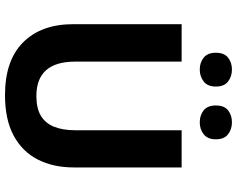

<svg xmlns="http://www.w3.org/2000/svg" viewBox="-112 -848 970 787"><g transform="rotate(90 373.5 -455.0)"><path d="M666.8 -271.5Q666.8 -187.8 634.4 -124.3Q602 -60.8 536.2 -25.4Q470.4 10 370.5 10Q228.4 10 154 -64.3Q79.6 -138.7 79.6 -269.9V-714H233.1V-277.8Q233.1 -197.6 268.6 -158.1Q304.1 -118.6 374.3 -118.6Q424.1 -118.6 454.8 -136.9Q485.5 -155.3 500 -191Q514.4 -226.7 514.4 -278.8V-714H666.8ZM196.7 -854.1Q196.7 -888.7 216.8 -904.4Q236.9 -920.2 265.7 -920.2Q293.8 -920.2 314.5 -904.4Q335.3 -888.7 335.3 -854.1Q335.3 -820.6 314.5 -804.4Q293.8 -788.3 265.7 -788.3Q236.9 -788.3 216.8 -804.4Q196.7 -820.6 196.7 -854.1ZM412.8 -854.1Q412.8 -888.7 432.7 -904.4Q452.6 -920.2 482 -920.2Q510.1 -920.2 530.8 -904.4Q551.5 -888.7 551.5 -854.1Q551.5 -820.6 530.8 -804.4Q510.1 -788.3 482 -788.3Q452.6 -788.3 432.7 -804.4Q412.8 -820.6 412.8 -854.1Z"/></g></svg>

Font: Noto Sans Khmer UI
Style: Regular
Weight: 400
Designer: Danh Hong and the Monotype Design Team
Foundry: Monotype Imaging Inc.
Version: Version 2.002